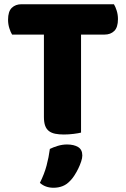

<svg xmlns="http://www.w3.org/2000/svg" viewBox="-20 -629 596 905"><path d="M37 -466Q30 -477 24 -496Q18 -515 18 -536Q18 -575 35.5 -592Q53 -609 81 -609H517Q524 -598 530 -579Q536 -560 536 -539Q536 -500 518.5 -483Q501 -466 473 -466H362V-4Q351 -1 327.5 2Q304 5 281 5Q258 5 240.5 1.5Q223 -2 211 -11Q199 -20 193 -36Q187 -52 187 -78V-466ZM311 223Q294 241 274.5 248.5Q255 256 232 256Q194 256 168 233Q189 191 199.5 151.5Q210 112 215 73Q231 65 252.5 58.5Q274 52 296 52Q328 52 348 64Q368 76 368 104Q368 116 362.5 132.5Q357 149 349 165.5Q341 182 331 197.5Q321 213 311 223Z"/></svg>

Font: Baloo Bhai
Style: Regular
Weight: 400
Designer: Supriya Tembe, Noopur Datye and Ek Type
Foundry: Ek Type
Version: Version 1.443;PS 1.000;hotconv 16.6.51;makeotf.lib2.5.65220;